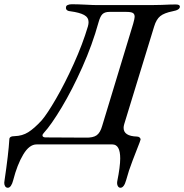

<svg xmlns="http://www.w3.org/2000/svg" viewBox="-90 -674 867 904"><path d="M-70 187 -69 178Q-50 50 -46 -18Q-46 -33 -21 -33Q15 -34 43 -51.5Q71 -69 106 -107Q132 -137 174 -209.5Q216 -282 257.5 -374Q299 -466 324 -550Q327 -561 327 -570Q327 -592 306 -603.5Q285 -615 241 -621Q229 -622 224 -627.5Q219 -633 221 -641Q221 -647 229 -650.5Q237 -654 248 -654Q274 -654 314 -652Q350 -650 370 -650H619L672 -651Q712 -653 737 -653Q757 -653 757 -643Q757 -627 723 -621Q683 -613 664.5 -598Q646 -583 636 -550L495 -90Q492 -80 492 -72Q492 -33 555 -31Q562 -31 567 -27Q572 -23 572 -17Q570 -9 556 26Q553 34 534.5 81.5Q516 129 504 174Q494 210 477 210Q469 210 464.5 201.5Q460 193 462 180Q476 110 476 72Q476 6 439 6H82Q48 6 19.5 53.5Q-9 101 -28 175Q-32 191 -38.5 200.5Q-45 210 -53 210Q-61 210 -65.5 203.5Q-70 197 -70 187ZM313 -26Q348 -25 365 -37Q382 -49 391 -81L537 -562Q544 -587 544 -595Q544 -608 535.5 -613Q527 -618 505 -618H425Q404 -618 393 -608Q382 -598 374 -569Q345 -464 297.5 -357.5Q250 -251 200.5 -168.5Q151 -86 117 -49Q110 -42 110 -36Q110 -32 114 -29.5Q118 -27 124 -27Z"/></svg>

Font: EB Garamond Medium
Style: Italic
Weight: 500
Italic angle: -17.2°
Designer: Georg Duffner and Octavio Pardo
Foundry: Georg Duffner
Version: Version 1.000